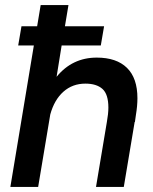

<svg xmlns="http://www.w3.org/2000/svg" viewBox="-20 -740 604 760"><path d="M65 -636H127L141 -720H251L237 -636H392L379 -560H224L204 -436Q266 -512 363 -512Q441 -512 482.5 -471.5Q524 -431 524 -351Q524 -321 518 -285L514 -257H513L470 0H360L403 -257Q409 -290 409 -314Q409 -367 385.5 -388Q362 -409 318 -409Q267 -409 231 -377Q195 -345 179 -287L131 0H21L114 -560H52Z"/></svg>

Font: Oak Sans Semibold
Style: Italic
Weight: 600
Italic angle: -9.49998°
Foundry: Erik Kennedy, Walven
Version: Version 1.000